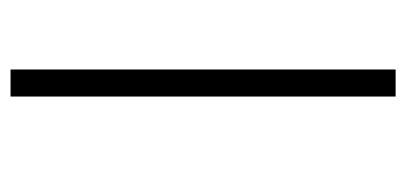

<svg xmlns="http://www.w3.org/2000/svg" viewBox="-218 -484 752 355"><g transform="rotate(-90 157.5 -306.0)"><path d="M157 -662V50H207V-662Z"/></g></svg>

Font: Noto Sans Sinhala UI Light
Style: Regular
Weight: 300
Designer: Jelle Bosma - Monotype Design Team
Foundry: Monotype Imaging Inc.
Version: Version 2.006